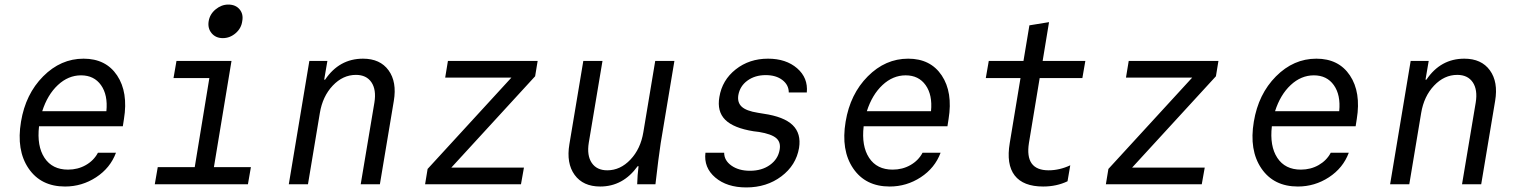

<svg xmlns="http://www.w3.org/2000/svg" viewBox="-20 -807 6640 841"><path d="M151 -254Q141 -167 175 -115.5Q209 -64 278 -64Q321 -64 356 -84Q391 -104 409 -138H488Q463 -71 401 -30.5Q339 10 265 10Q159 10 105 -69.5Q51 -149 72 -274Q92 -395 169 -472.5Q246 -550 346 -550Q444 -550 493 -476.5Q542 -403 523 -286L518 -254ZM335 -477Q279 -477 233.5 -434.5Q188 -392 165 -320H446Q453 -391 422.5 -434Q392 -477 335 -477Z M658 0 671 -75H833L897 -465H740L753 -540H994L917 -75H1079L1066 0ZM980 -787Q1012 -787 1029.5 -766Q1047 -745 1041 -714Q1037 -683 1012 -661.5Q987 -640 956 -640Q925 -640 907 -661.5Q889 -683 894 -714Q899 -745 924.5 -766Q950 -787 980 -787Z M1245 0 1335 -540H1414L1400 -458H1404Q1466 -550 1570 -550Q1645 -550 1682 -499Q1719 -448 1705 -365L1644 0H1560L1620 -358Q1629 -414 1607 -446.5Q1585 -479 1539 -479Q1482 -479 1437.5 -432Q1393 -385 1381 -312L1329 0Z M1842 0 1853 -67 2220 -467H1930L1942 -540H2335L2324 -473L1957 -73H2275L2262 0Z M2874 -180Q2864 -114 2851 0H2771Q2772 -40 2777 -79H2773Q2709 10 2609 10Q2534 10 2497 -41Q2460 -92 2474 -175L2535 -540H2619L2559 -182Q2550 -126 2572 -93.5Q2594 -61 2640 -61Q2697 -61 2741.5 -108Q2786 -155 2798 -228L2850 -540H2934Z M3070 -138H3152Q3152 -104 3184 -81.5Q3216 -59 3265 -59Q3317 -59 3352.5 -84.5Q3388 -110 3395 -151Q3401 -184 3380 -202Q3359 -220 3305 -229L3281 -232Q3193 -246 3156.5 -282.5Q3120 -319 3131 -382Q3143 -456 3202.5 -503Q3262 -550 3344 -550Q3423 -550 3471.5 -508Q3520 -466 3514 -402H3435Q3435 -435 3407 -456.5Q3379 -478 3334 -478Q3287 -478 3254 -454Q3221 -430 3214 -390Q3209 -358 3229 -339.5Q3249 -321 3300 -313L3324 -309Q3414 -296 3452 -259Q3490 -222 3480 -159Q3467 -83 3402.5 -34.5Q3338 14 3249 14Q3164 14 3113 -29.5Q3062 -73 3070 -138Z M3763 -254Q3753 -167 3787 -115.5Q3821 -64 3890 -64Q3933 -64 3968 -84Q4003 -104 4021 -138H4100Q4075 -71 4013 -30.5Q3951 10 3877 10Q3771 10 3717 -69.5Q3663 -149 3684 -274Q3704 -395 3781 -472.5Q3858 -550 3958 -550Q4056 -550 4105 -476.5Q4154 -403 4135 -286L4130 -254ZM3947 -477Q3891 -477 3845.5 -434.5Q3800 -392 3777 -320H4058Q4065 -391 4034.5 -434Q4004 -477 3947 -477Z M4487 -181Q4468 -61 4573 -61Q4621 -61 4668 -83L4656 -13Q4608 10 4549 10Q4462 10 4424.5 -38.5Q4387 -87 4403 -181L4450 -465H4298L4311 -540H4463L4489 -696L4575 -710L4547 -540H4734L4721 -465H4534Z M4824 0 4835 -67 5202 -467H4912L4924 -540H5317L5306 -473L4939 -73H5257L5244 0Z M5551 -254Q5541 -167 5575 -115.5Q5609 -64 5678 -64Q5721 -64 5756 -84Q5791 -104 5809 -138H5888Q5863 -71 5801 -30.5Q5739 10 5665 10Q5559 10 5505 -69.5Q5451 -149 5472 -274Q5492 -395 5569 -472.5Q5646 -550 5746 -550Q5844 -550 5893 -476.5Q5942 -403 5923 -286L5918 -254ZM5735 -477Q5679 -477 5633.5 -434.5Q5588 -392 5565 -320H5846Q5853 -391 5822.5 -434Q5792 -477 5735 -477Z M6069 0 6159 -540H6238L6224 -458H6228Q6290 -550 6394 -550Q6469 -550 6506 -499Q6543 -448 6529 -365L6468 0H6384L6444 -358Q6453 -414 6431 -446.5Q6409 -479 6363 -479Q6306 -479 6261.5 -432Q6217 -385 6205 -312L6153 0Z"/></svg>

Font: CommitMono
Style: Italic
Weight: 400
Monospace: yes
Designer: Eigil Nikolajsen
Foundry: Eigil Nikolajsen
Version: Version 1.143